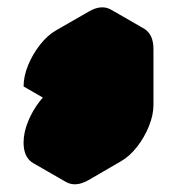

<svg xmlns="http://www.w3.org/2000/svg" viewBox="-20 -921 473 513"><path d="M217 -640V-690L130 -640Q130 -667 142 -696.5Q154 -726 174 -751.5Q194 -777 217 -790L303 -840Q338 -860 364 -845Q390 -830 390 -790V-640Q390 -614 378 -584Q366 -554 346 -528.5Q326 -503 303 -490L217 -440Q182 -420 156 -435Q130 -450 130 -490Q130 -517 142 -546.5Q154 -576 174 -601.5Q194 -627 217 -640ZM217 -690V-640L130 -690V-740ZM217 -640Q194 -627 174 -601.5Q154 -576 142 -546.5Q130 -517 130 -490Q130 -450 156 -435L69 -485Q43 -500 43 -540Q43 -567 55 -596.5Q67 -626 87 -651.5Q107 -677 130 -690ZM364 -845Q338 -860 303 -840L217 -790Q194 -777 174 -751.5Q154 -726 142 -696.5Q130 -667 130 -640L43 -690Q43 -717 55 -746.5Q67 -776 87 -801.5Q107 -827 130 -840L217 -890Q251 -910 277 -895Z"/></svg>

Font: Nabla
Style: Regular
Weight: 400
Designer: Arthur Reinders Folmer
Foundry: Typearture
Version: Version 1.002